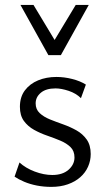

<svg xmlns="http://www.w3.org/2000/svg" viewBox="-20 -726 418 755"><path d="M181.6 8.9Q152.1 8.9 124.8 3.6Q97.5 -1.8 75.1 -11.3Q52.8 -20.7 37.3 -31.4L56.6 -87.1Q80.7 -64.9 116.5 -51.4Q152.3 -37.9 185.5 -37.9Q226.2 -37.9 249.6 -58.5Q272.9 -79.2 272.9 -106.8Q272.9 -132.2 257.4 -147.4Q241.8 -162.7 217.2 -173Q192.6 -183.3 165.6 -192.6Q138.7 -201.8 114.1 -215.4Q89.5 -229.1 73.9 -250.5Q58.3 -271.9 58.3 -306Q58.3 -344.7 77.9 -370.7Q97.5 -396.7 130 -410.1Q162.4 -423.4 201.6 -423.4Q232.4 -423.4 263.6 -415.5Q294.9 -407.7 317.7 -393.4L298.3 -340Q279 -359.1 249.9 -368.8Q220.8 -378.4 198.5 -378.4Q160.9 -378.4 140.6 -361.3Q120.2 -344.3 120.2 -319.4Q120.2 -296 136 -281.3Q151.7 -266.5 176.3 -256.5Q200.9 -246.6 228.5 -236.9Q256.1 -227.1 280.6 -213.4Q305.2 -199.6 321 -177.3Q336.7 -155 336.7 -120.2Q336.7 -94.1 326.2 -70.5Q315.7 -46.9 295.6 -29.2Q275.6 -11.5 246.8 -1.3Q218.1 8.9 181.6 8.9ZM170.3 -509.1 183.1 -549.5 277.7 -706.5H329L219.3 -509.1ZM170.3 -509.1 60.5 -706.5H111.8L207 -548.5L219.3 -509.1Z"/></svg>

Font: Ysabeau
Style: Bold
Weight: 700
Designer: Christian Thalmann (Catharsis Fonts)
Version: Version 2.000;gftools[0.9.27.dev2+g8671c4b]